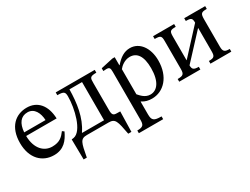

<svg xmlns="http://www.w3.org/2000/svg" viewBox="-61 -998 2252 1730"><g transform="rotate(-30 1065.0 -132.5)"><path d="M247 10C350 10 398 -53 434 -129L415 -143C383 -101 352 -65 271 -65C189 -65 116 -130 114 -266H431C426 -406 354 -485 245 -485C128 -485 34 -405 34 -238C34 -77 127 10 247 10ZM115 -303C122 -394 160 -445 230 -445C301 -445 334 -377 337 -303Z M490 176C517 33 523 0 593 0H818C887 0 894 32 921 176H954L959 -34L919 -35C890 -36 877 -45 877 -94V-364C877 -367 877 -370 877 -374C877 -430 877 -444 947 -444V-473H541V-444C610 -444 619 -431 619 -386C619 -263 569 -54 476 -37C467 -35 461 -35 454 -34L457 176ZM565 -42C641 -152 660 -296 662 -435H793V-38H565Z M1259 220V191C1181 191 1162 178 1162 113V-18H1166C1195 2 1229 10 1267 10C1387 10 1486 -91 1486 -261C1486 -392 1417 -485 1318 -485C1259 -485 1211 -454 1163 -398H1160V-482H1135L1009 -454V-425C1009 -425 1028 -427 1041 -427C1074 -427 1079 -414 1079 -376V119C1079 175 1069 192 1006 192V220ZM1272 -29C1216 -29 1181 -74 1162 -95V-356C1181 -381 1224 -417 1277 -417C1351 -417 1395 -359 1395 -233C1395 -94 1342 -29 1272 -29Z M1773 0V-28C1719 -28 1707 -41 1707 -81L1941 -333H1943V-91C1943 -38 1931 -28 1878 -28V0H2095V-28C2044 -28 2028 -38 2028 -91V-374C2028 -436 2039 -444 2096 -444V-473H1878V-444C1932 -444 1943 -437 1943 -389L1709 -135H1707V-379C1707 -436 1714 -444 1773 -444V-473H1554V-444C1616 -444 1623 -435 1623 -381V-91C1623 -38 1609 -28 1553 -28V0Z"/></g></svg>

Font: STIX Two Text
Style: Regular
Weight: 400
Designer: Ross Mills, John Hudson & Paul Hanslow, Tiro Typeworks Ltd; with prior portions MicroPress Inc., and Coen Hoffman.
Foundry: Tiro Typeworks Ltd
Version: Version 2.13 b171